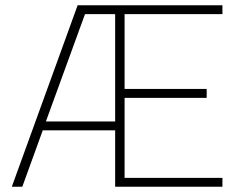

<svg xmlns="http://www.w3.org/2000/svg" viewBox="-20 -712 919 732"><path d="M419 -658V-249H155L304 -658ZM828 0V-34H455V-339H768V-373H455V-658H828V-692H276L25 0H65L143 -215H419V0Z"/></svg>

Font: RazerF5 Thin
Style: Regular
Weight: 250
Foundry: Razer Inc.
Version: Version 2